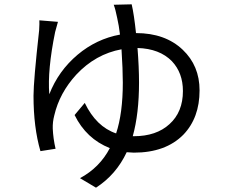

<svg xmlns="http://www.w3.org/2000/svg" viewBox="-20 -810 1040 888"><path d="M599 -180Q703 -180 764 -236Q826 -292 826 -389Q826 -473 775 -527Q718 -585 616 -588Q623 -499 623 -428Q623 -284 594 -180ZM589 -790Q600 -743 609 -657Q744 -657 825 -580Q903 -506 903 -392Q903 -265 828 -187Q746 -104 599 -104Q588 -104 566 -106Q517 -2 424 58L350 14Q441 -35 488 -125Q379 -168 325 -278L372 -334Q425 -224 517 -193Q548 -286 548 -428Q548 -488 542 -582Q422 -560 333 -465Q255 -380 231 -276Q223 -246 224 -215Q226 -169 237 -122L167 -111Q135 -221 135 -367Q135 -436 161 -670Q163 -704 162 -716L248 -709Q237 -671 235 -662Q199 -486 208 -374Q250 -482 339 -557Q426 -630 535 -650Q530 -692 522 -727Q514 -767 506 -788Z"/></svg>

Font: KaiGen Gothic CN Regular
Style: Regular
Weight: 400
Designer: Ryoko NISHIZUKA  (kana & ideographs); Paul D. Hunt (Latin, Greek & Cyrillic); Wenlong ZHANG  (bopomofo); Sandoll Communi
Foundry: Adobe Systems Incorporated
Version: Version 1.002.20150501